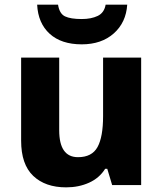

<svg xmlns="http://www.w3.org/2000/svg" viewBox="-20 -797 702 827"><path d="M588 0H463L442 -70H433Q408 -30 363.5 -10Q319 10 265 10Q175 10 123 -39.5Q71 -89 71 -191V-549H235V-236Q235 -120 316 -120Q376 -120 400 -163.5Q424 -207 424 -297V-549H588ZM332 -606Q244 -606 194 -651.5Q144 -697 140 -777H230Q236 -738 260 -726.5Q284 -715 332 -715Q373 -715 401 -728.5Q429 -742 435 -777H528Q523 -700 470 -653Q417 -606 332 -606Z"/></svg>

Font: Noto Sans UI ExtraBold
Style: Regular
Weight: 800
Designer: Monotype Design Team
Foundry: Monotype Imaging Inc.
Version: Version 1.001